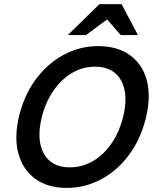

<svg xmlns="http://www.w3.org/2000/svg" viewBox="-20 -911 765 941"><path d="M306.7 10Q214.2 10 152.9 -34.6Q91.7 -79.2 70 -159.2Q48.3 -239.2 74.2 -345Q100 -448.3 157.1 -524.6Q214.2 -600.8 292.9 -642.9Q371.7 -685 461.7 -685Q555 -685 616.7 -640.8Q678.3 -596.7 699.6 -516.7Q720.8 -436.7 694.2 -330Q668.3 -226.7 611.2 -150.4Q554.2 -74.2 475.4 -32.1Q396.7 10 306.7 10ZM322.5 -90.8Q383.3 -90.8 435.4 -121.3Q487.5 -151.7 525.8 -207.1Q564.2 -262.5 583.3 -337.5Q610.8 -450 573.3 -517.1Q535.8 -584.2 445.8 -584.2Q385 -584.2 332.9 -553.3Q280.8 -522.5 242.5 -467.5Q204.2 -412.5 185 -337.5Q157.5 -225.8 194.6 -158.3Q231.7 -90.8 322.5 -90.8ZM315 -739.2 315.8 -742.5 467.5 -890.8H575.8L654.2 -742.5L653.3 -739.2H571.7L505 -815.8L401.7 -739.2Z"/></svg>

Font: Funnel Sans Medium
Style: Italic
Weight: 500
Italic angle: -14.036°
Version: Version 1.000; Beta; Release 5; Build 24; ttfautohint (v1.8.